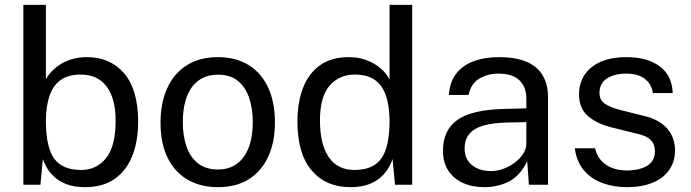

<svg xmlns="http://www.w3.org/2000/svg" viewBox="-20 -763 2852 793"><path d="M332 10Q286.5 10 255.2 -2Q224 -14 204 -32.8Q184 -51.5 173 -71.2Q162 -91 157 -106L147 0H76.5V-743H169.5V-435Q176 -448 189.2 -463.5Q202.5 -479 223.5 -493.5Q244.5 -508 273.2 -517.5Q302 -527 339 -527Q436 -527 493.2 -459.5Q550.5 -392 550.5 -260.5Q550.5 -179 526 -118.2Q501.5 -57.5 453 -23.8Q404.5 10 332 10ZM315.5 -61Q378.5 -61 418 -109.8Q457.5 -158.5 457.5 -265Q457.5 -355.5 420.8 -405.2Q384 -455 313.5 -455Q262 -455 230.8 -432.8Q199.5 -410.5 184.8 -368Q170 -325.5 169.5 -265Q169.5 -156.5 203.2 -108.8Q237 -61 315.5 -61Z M880 10Q808.5 10 755.2 -20.8Q702 -51.5 672.5 -111Q643 -170.5 643 -256.5Q643 -337.5 670.5 -398.5Q698 -459.5 751 -493.2Q804 -527 880.5 -527Q952 -527 1004.5 -495.8Q1057 -464.5 1086.2 -404Q1115.5 -343.5 1115.5 -256.5Q1115.5 -177.5 1088.5 -117.5Q1061.5 -57.5 1009.2 -23.8Q957 10 880 10ZM880.5 -63Q926.5 -63 958.5 -86.5Q990.5 -110 1007.2 -154Q1024 -198 1024 -258.5Q1024 -314 1009.2 -358.2Q994.5 -402.5 963 -428.5Q931.5 -454.5 880.5 -454.5Q833.5 -454.5 801 -431.2Q768.5 -408 751.8 -364Q735 -320 735 -258.5Q735 -204 749.8 -159.5Q764.5 -115 796.8 -89Q829 -63 880.5 -63Z M1427 10Q1326 10 1267.2 -59Q1208.5 -128 1208.5 -260.5Q1208.5 -341 1232 -401Q1255.5 -461 1302.5 -494Q1349.5 -527 1419.5 -527Q1457 -527 1485.5 -517.5Q1514 -508 1535 -493.5Q1556 -479 1569.2 -463.5Q1582.5 -448 1589 -435V-743H1682.5V0H1611.5L1601.5 -106Q1596.5 -91 1585.5 -71.2Q1574.5 -51.5 1554.8 -32.8Q1535 -14 1503.5 -2Q1472 10 1427 10ZM1443.5 -61Q1521.5 -61 1555.2 -108.8Q1589 -156.5 1589 -265Q1588.5 -325.5 1574 -368Q1559.5 -410.5 1528.2 -432.8Q1497 -455 1445 -455Q1381.5 -455 1341.5 -409.5Q1301.5 -364 1301.5 -265Q1301.5 -168 1337.5 -114.5Q1373.5 -61 1443.5 -61Z M1980 10Q1929.5 10 1891.2 -7.8Q1853 -25.5 1831.2 -59Q1809.5 -92.5 1809.5 -140Q1809.5 -226 1869.5 -268Q1929.5 -310 2062 -313L2154 -315.5V-356Q2154 -403.5 2125.5 -431.2Q2097 -459 2037.5 -459Q1993 -458.5 1959 -438Q1925 -417.5 1915.5 -371H1834Q1837 -421.5 1862.2 -456.2Q1887.5 -491 1933.5 -509Q1979.5 -527 2042 -527Q2109.5 -527 2154.2 -508Q2199 -489 2221.2 -452Q2243.5 -415 2243.5 -361V0H2164.5L2157.5 -97Q2128 -36.5 2081.8 -13.2Q2035.5 10 1980 10ZM2007.5 -56.5Q2034 -56.5 2059.8 -66Q2085.5 -75.5 2106.8 -91.8Q2128 -108 2141 -128.2Q2154 -148.5 2154 -170V-258.5L2077.5 -257Q2018 -256 1978.5 -245Q1939 -234 1919 -210.5Q1899 -187 1899 -149Q1899 -105.5 1929.5 -81Q1960 -56.5 2007.5 -56.5Z M2569 10Q2515 10 2468.8 -6.8Q2422.5 -23.5 2392 -59.2Q2361.5 -95 2354 -150.5H2438Q2444.5 -120 2463 -99.8Q2481.5 -79.5 2508.8 -69.2Q2536 -59 2568.5 -59Q2621 -59 2653 -78.5Q2685 -98 2685 -138.5Q2685 -167 2668.2 -184.2Q2651.5 -201.5 2616 -209.5L2509 -236Q2446.5 -251 2409.2 -283Q2372 -315 2371.5 -372.5Q2371.5 -418 2393.5 -452.5Q2415.5 -487 2459.2 -507Q2503 -527 2568.5 -527Q2653 -527 2704.5 -489.2Q2756 -451.5 2758.5 -378.5H2676.5Q2671.5 -415.5 2643.5 -437.2Q2615.5 -459 2567.5 -459Q2518.5 -459 2487.2 -439.2Q2456 -419.5 2456 -378Q2456 -350.5 2478.2 -334.8Q2500.5 -319 2543 -308.5L2647 -282.5Q2682.5 -273 2706 -257.5Q2729.5 -242 2743 -223Q2756.5 -204 2762.2 -183.2Q2768 -162.5 2768 -143.5Q2768 -96 2744.5 -61.8Q2721 -27.5 2676.5 -8.8Q2632 10 2569 10Z"/></svg>

Font: Public Sans Thin
Style: Regular
Weight: 400
Version: Version 2.001